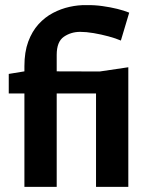

<svg xmlns="http://www.w3.org/2000/svg" viewBox="-20 -728 579 748"><path d="M75.1 0V-364H14.1V-440L75.1 -450V-470.1Q75.1 -525.5 90 -565.7Q104.9 -605.9 129.9 -633.5Q155 -661.1 186.2 -677.5Q217.4 -693.9 251 -701.3Q284.7 -708.7 315.7 -708.1Q348.2 -708.7 379.1 -704.3Q410 -700 436.9 -693.4Q463.9 -686.7 483.4 -678.7L450.9 -570Q431.2 -578.6 402.7 -586.3Q374.2 -594 344.9 -599Q315.6 -603.9 292.3 -603.9Q256.8 -603.9 228.8 -584.8Q200.9 -565.6 200.9 -514.3V-450L368.5 -449.5L479.9 -466V0H354.1V-364H200.9V0Z"/></svg>

Font: Ancizar Sans Thin
Style: Regular
Weight: 100
Designer: Cesar Puertas, Viviana Monsalve, Julian Moncada, Julian Prieto, Jose Castro, Mariel Hernandez, Felipe Aragon, Sara Alarc
Version: Version 8.100